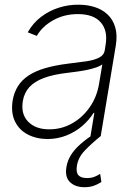

<svg xmlns="http://www.w3.org/2000/svg" viewBox="-20 -573 571 808"><path d="M180.2 12.2Q132.8 11.7 96.7 -7.1Q60.5 -25.9 43 -62.3Q25.4 -98.6 33.2 -149.9Q39.1 -184.1 55.4 -210.2Q71.8 -236.3 100.1 -255.1Q128.4 -273.9 169.9 -286.1Q211.4 -298.3 267.1 -305.2Q309.1 -310.1 342.5 -314.9Q376 -319.8 396.7 -330.3Q417.5 -340.8 420.9 -361.3L424.3 -383.8Q434.6 -443.4 404.3 -478.5Q374 -513.7 308.1 -513.7Q250 -513.7 203.9 -487.8Q157.7 -461.9 134.8 -421.9L96.7 -437Q119.1 -476.6 153.1 -502.2Q187 -527.8 227.8 -540.8Q268.6 -553.7 310.5 -553.2Q347.2 -553.2 378.7 -543.2Q410.2 -533.2 432.6 -512.2Q455.1 -491.2 464.8 -458.5Q474.6 -425.8 467.3 -380.9L403.8 0H360.8L377 -98.1H374Q355 -67.9 326.2 -43Q297.4 -18.1 260.3 -3.2Q223.1 11.7 180.2 12.2ZM188 -28.8Q239.3 -28.8 283.4 -53.7Q327.6 -78.6 357.9 -122.3Q388.2 -166 397 -221.2L410.6 -301.8Q401.4 -294.9 385 -289.3Q368.7 -283.7 348.4 -279.3Q328.1 -274.9 306.6 -272Q285.2 -269 265.1 -266.6Q204.6 -259.8 164.8 -244.9Q125 -230 103.5 -206.3Q82 -182.6 76.2 -148.4Q66.9 -92.8 98.9 -60.5Q130.9 -28.3 188 -28.8ZM335.4 214.8Q296.4 214.8 274.2 193.1Q252 171.4 259.8 128.4Q264.2 102.5 278.8 79.1Q293.5 55.7 318.4 33.7Q343.3 11.7 377.4 -10.3L403.3 0Q363.8 32.2 336.4 61Q309.1 89.8 303.7 124.5Q299.3 151.9 309.8 164.1Q320.3 176.3 346.2 176.3Q363.8 176.3 376.5 171.4Q389.2 166.5 401.4 158.7L406.7 192.9Q391.1 203.1 374 209Q356.9 214.8 335.4 214.8Z"/></svg>

Font: Inter Tight ExtraLight
Style: Italic
Weight: 250
Italic angle: -9.39999°
Designer: Rasmus Andersson
Foundry: rsms
Version: Version 3.004